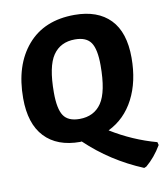

<svg xmlns="http://www.w3.org/2000/svg" viewBox="-93 -732 879 1014"><g transform="rotate(-10 347.0 -225.0)"><path d="M375 -655Q499 -655 566 -586Q633 -517 633 -380Q633 -253 585 -160Q537 -67 447 -23Q562 48 690 83L694 99Q658 160 610 200L598 205Q427 134 297 10Q295 11 289 11Q166 11 99 -60Q32 -131 32 -268Q32 -445 122 -550Q212 -655 375 -655ZM355 -527Q277 -527 237 -468.5Q197 -410 197 -269Q197 -182 221.5 -145.5Q246 -109 307 -109Q385 -109 425 -168Q465 -227 465 -369Q465 -455 440.5 -491Q416 -527 355 -527Z"/></g></svg>

Font: Alegreya Sans SC ExtraBold
Style: Italic
Weight: 800
Italic angle: -7°
Designer: Juan Pablo del Peral
Foundry: Huerta Tipografica
Version: Version 2.007